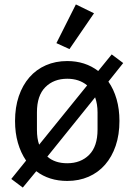

<svg xmlns="http://www.w3.org/2000/svg" viewBox="-20 -806 608 868"><path d="M31 3 98 -80Q74 -115 61 -160Q48 -205 48 -259Q48 -321 65 -371Q82 -421 113 -456.5Q144 -492 187.5 -511Q231 -530 284 -530Q365 -530 424 -485L485 -560L537 -521L470 -437Q494 -403 507 -358Q520 -313 520 -259Q520 -197 503 -147Q486 -97 455 -61.5Q424 -26 380.5 -7Q337 12 284 12Q202 12 144 -32L83 42ZM284 -68Q345 -68 383 -106Q421 -144 421 -220V-298Q421 -335 410 -366L194 -98Q228 -68 284 -68ZM147 -220Q147 -179 157 -152L374 -420Q338 -450 284 -450Q223 -450 185 -412Q147 -374 147 -298ZM294 -584 235 -611 323 -786 405 -746Z"/></svg>

Font: IBM Plex Sans Text
Style: Regular
Weight: 450
Designer: Mike Abbink, Paul van der Laan, Pieter van Rosmalen
Foundry: Bold Monday
Version: Version 3.005